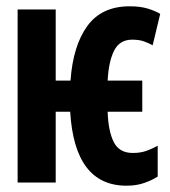

<svg xmlns="http://www.w3.org/2000/svg" viewBox="-20 -580 540 610"><path d="M481 -19V-117Q465 -108 446 -101Q427 -94 402 -94Q359 -94 341.5 -128.5Q324 -163 322 -225H432V-324H322Q325 -384 342.5 -419Q360 -454 400 -454Q421 -454 436 -449Q451 -444 465 -436L489 -536Q472 -546 448.5 -553Q425 -560 392 -560Q303 -560 257.5 -497.5Q212 -435 204 -324H157V-550H36V0H157V-225H203Q217 10 382 10Q414 10 439 1Q464 -8 481 -19Z"/></svg>

Font: Noto Sans Mono UI Condensed ExtraBold
Style: Regular
Weight: 800
Width: 3
Designer: Monotype Design team
Foundry: Monotype Imaging Inc.
Version: 1.000